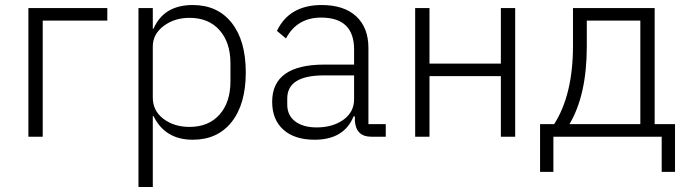

<svg xmlns="http://www.w3.org/2000/svg" viewBox="-20 -544 2740 764"><path d="M93 0V-512H407V-462H150V0Z M531 200V-512H588V-430H591Q632 -524 747 -524Q846 -524 902 -453Q958 -382 958 -256Q958 -130 902 -59Q846 12 747 12Q637 12 591 -82H588V200ZM734 -39Q810 -39 853.5 -88Q897 -137 897 -220V-292Q897 -375 853.5 -424Q810 -473 734 -473Q674 -473 631 -440.5Q588 -408 588 -359V-156Q588 -103 630.5 -71Q673 -39 734 -39Z M1515 0H1457Q1397 0 1392 -63V-81H1387Q1349 12 1232 12Q1152 12 1107.5 -28Q1063 -68 1063 -139Q1063 -287 1271 -287H1389V-347Q1389 -474 1258 -474Q1162 -474 1118 -391L1082 -421Q1131 -524 1260 -524Q1349 -524 1397.5 -479Q1446 -434 1446 -353V-50H1515ZM1240 -37Q1304 -37 1346.5 -67.5Q1389 -98 1389 -149V-244H1269Q1123 -244 1123 -152V-128Q1123 -85 1154.5 -61Q1186 -37 1240 -37Z M1632 0V-512H1689V-291H1973V-512H2030V0H1973V-241H1689V0Z M2129 140V-50H2185Q2260 -167 2260 -362V-512H2585V-50H2666V140H2613V0H2182V140ZM2246 -50H2528V-462H2315V-360Q2315 -166 2246 -50Z"/></svg>

Font: IBM Plex Sans Light
Style: Regular
Weight: 300
Designer: Mike Abbink, Paul van der Laan, Pieter van Rosmalen
Foundry: Bold Monday
Version: Version 3.0